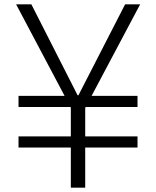

<svg xmlns="http://www.w3.org/2000/svg" viewBox="-20 -861 717 881"><path d="M305 0V-367L54 -841H124L336 -424H340L554 -841H623L371 -366V0ZM65 -184V-235H611V-184ZM65 -370V-421H611V-370Z"/></svg>

Font: Matangi
Style: Regular
Weight: 400
Designer: Prashant Pant
Foundry: The Graphic Ant
Version: Version 3.002